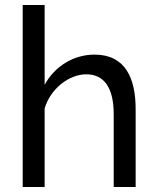

<svg xmlns="http://www.w3.org/2000/svg" viewBox="-20 -750 630 770"><path d="M524 0V-312C524 -436 483 -531 359 -531C276 -531 200 -485 159 -410V-730H71V0H159V-315C182 -394 257 -452 326 -452C397 -452 436 -399 436 -292V0Z"/></svg>

Font: FIGSv2-sans-serif Medium
Style: Regular
Weight: 500
Designer: Matt McInerney, Pablo Impallari, Rodrigo Fuenzalida,Mirko Velimirovic
Foundry: Matt McInerney, Pablo Impallari, Rodrigo Fuenzalida
Version: Version 4.021;hotconv 1.0.109;makeotfexe 2.5.65596